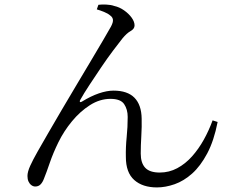

<svg xmlns="http://www.w3.org/2000/svg" viewBox="-20 -787 1040 839"><path d="M666 32Q603 32 566.5 -0.5Q530 -33 530 -101Q529 -143 533.5 -187.5Q538 -232 538 -276Q538 -309 522.5 -332Q507 -355 463 -355Q416 -355 373 -327.5Q330 -300 294.5 -257Q259 -214 235 -165Q212 -118 197.5 -75.5Q183 -33 172 -6Q166 10 157 19Q148 28 134 28Q125 28 117 22Q109 16 104.5 6Q100 -4 100 -18Q100 -36 112 -62.5Q124 -89 144.5 -125Q165 -161 191 -206Q217 -251 249 -305.5Q281 -360 314.5 -416Q348 -472 378 -522.5Q408 -573 431 -612Q454 -651 465 -671Q475 -690 473.5 -701Q472 -712 462 -719Q452 -728 434.5 -735Q417 -742 403 -746L410 -766Q425 -768 445 -767Q465 -766 479 -761Q502 -756 522.5 -741.5Q543 -727 555.5 -709.5Q568 -692 568 -676Q568 -661 551 -651.5Q534 -642 515 -619Q500 -600 475 -567Q450 -534 423 -494Q396 -454 371 -416Q346 -378 331 -351Q327 -345 329.5 -342Q332 -339 338 -343Q377 -367 412 -379Q447 -391 476 -391Q537 -391 567.5 -360Q598 -329 599 -269Q600 -234 597.5 -192.5Q595 -151 595 -116Q595 -75 614.5 -54Q634 -33 678 -33Q719 -33 754.5 -52Q790 -71 819 -103.5Q848 -136 870.5 -176.5Q893 -217 909 -261L931 -254Q915 -172 885.5 -116.5Q856 -61 819.5 -28.5Q783 4 743 18Q703 32 666 32Z"/></svg>

Font: Noto Serif SC
Style: Regular
Weight: 400
Designer: Ryoko NISHIZUKA 西塚涼子 (kana & ideographs); Frank Grießhammer (Latin, Greek & Cyrillic); Wenlong ZHANG 张文龙 (bopomofo); San
Foundry: Adobe
Version: Version 2.002-H1;hotconv 1.1.0;makeotfexe 2.6.0